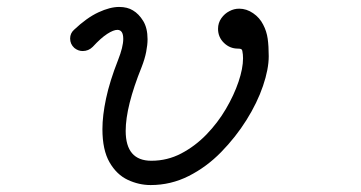

<svg xmlns="http://www.w3.org/2000/svg" viewBox="-20 -514 1040 553"><path d="M414 19Q380 19 348 4Q316 -11 295.5 -46.5Q275 -82 275 -142Q275 -181 285.5 -230.5Q296 -280 320 -341Q335 -379 335 -402Q335 -428 318 -428Q307 -428 289 -416.5Q271 -405 247 -379Q235 -367 218 -367Q205 -367 194 -376Q182 -387 182 -403Q182 -418 193 -428Q230 -463 263.5 -478.5Q297 -494 323 -494Q347 -494 363 -484Q380 -474 392.5 -453.5Q405 -433 405 -401Q405 -385 401 -364.5Q397 -344 388 -321Q342 -207 342 -137Q342 -51 416 -51Q462 -51 502 -72Q542 -93 574.5 -126.5Q607 -160 630.5 -200Q654 -240 667 -278.5Q680 -317 680 -346Q680 -351 679.5 -357Q679 -363 678 -367Q677 -372 673.5 -373Q670 -374 665 -374Q642 -374 625 -390.5Q608 -407 608 -431Q608 -448 617.5 -461.5Q627 -475 641 -482Q654 -489 669 -489Q690 -489 709 -476Q728 -463 738 -443Q748 -424 751 -402.5Q754 -381 754 -352Q754 -315 737.5 -266.5Q721 -218 690 -168.5Q659 -119 617 -76Q575 -33 523.5 -7Q472 19 414 19Z"/></svg>

Font: Kiwi Maru
Style: Regular
Weight: 400
Designer: Hiroki-Chan
Version: Version 1.100